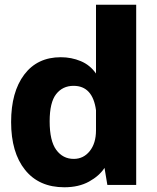

<svg xmlns="http://www.w3.org/2000/svg" viewBox="-20 -782 664 812"><path d="M27 -266Q27 -393 82.5 -466.5Q138 -540 237 -540Q282 -540 321.5 -523.5Q361 -507 386 -471V-762H556V0H434L422 -72Q400 -38 356.5 -14Q313 10 252 10Q145 10 86 -63.5Q27 -137 27 -266ZM386 -231V-316Q372 -419 291 -419Q245 -419 217.5 -384Q190 -349 190 -269Q190 -186 218 -148Q246 -110 292 -110Q333 -110 359.5 -143Q386 -176 386 -231Z"/></svg>

Font: Morrison
Style: Bold
Weight: 700
Designer: Pablo Impallari, Rodrigo Fuenzalida (Modified by Dan O. Williams)
Version: Version 0.03;June 6, 2019;FontCreator 11.5.0.2425 64-bit; tt